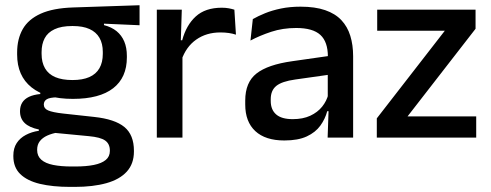

<svg xmlns="http://www.w3.org/2000/svg" viewBox="-20 -526 1878 734"><path d="M258.5 -148Q155.5 -148 100.5 -192Q45.5 -236 45.5 -317.5V-325.5Q45.5 -377 67 -414.8Q88.5 -452.5 135.8 -473.8Q183 -495 259.5 -497.5L513.5 -506V-429.5L377.5 -435.5V-430Q406.5 -422.5 425.8 -406.8Q445 -391 455 -367.5Q465 -344 465 -312V-306.5Q465 -229.5 412.8 -188.8Q360.5 -148 258.5 -148ZM254.5 110.5H267Q309.5 110.5 339 104.5Q368.5 98.5 384.2 85.5Q400 72.5 400 51V49.5Q400 24 382 11.2Q364 -1.5 319.5 -5.5L178.5 -19L203 -20Q179 -16 160.8 -7.8Q142.5 0.5 132.2 13.8Q122 27 122 46.5V47.5Q122 70.5 137.8 84.5Q153.5 98.5 183.2 104.5Q213 110.5 254.5 110.5ZM265 188.5H248.5Q181 188.5 132.2 176.8Q83.5 165 57.2 139.2Q31 113.5 31 71V69Q31 40.5 43.8 21Q56.5 1.5 78.8 -10.2Q101 -22 128.5 -26V-31Q92 -38.5 74.2 -55.8Q56.5 -73 56.5 -100.5V-101Q56.5 -120 65 -133.8Q73.5 -147.5 90.8 -155.8Q108 -164 134 -166.5V-177.5L237 -152.5L199.5 -154Q170 -153.5 158.8 -146.5Q147.5 -139.5 147.5 -126.5V-126Q147.5 -111 164.2 -103.8Q181 -96.5 221 -92L340 -79Q419 -70.5 455.5 -40.5Q492 -10.5 492 50.5V53Q492 100 464.8 130Q437.5 160 386.8 174.2Q336 188.5 265 188.5ZM257 -220Q295.5 -220 321.2 -231.2Q347 -242.5 360 -265Q373 -287.5 373 -320V-327.5Q373 -359.5 360.2 -381.5Q347.5 -403.5 322.2 -415Q297 -426.5 258.5 -426.5H256Q214.5 -426.5 188.5 -414.2Q162.5 -402 150.8 -379.8Q139 -357.5 139 -327V-320Q139 -287.5 152 -265Q165 -242.5 191.2 -231.2Q217.5 -220 257 -220Z M673.5 -295.5 652.5 -372H676.5Q692 -430 728.5 -463.2Q765 -496.5 828 -496.5Q843 -496.5 854.8 -494.2Q866.5 -492 876 -489L882 -393.5Q870 -397.5 855 -399.8Q840 -402 822.5 -402Q769 -402 730 -374.5Q691 -347 673.5 -295.5ZM677.5 0H579.5V-489H675L670.5 -346.5L677.5 -339.5Z M1330 0H1232.5L1236.5 -116L1233 -131V-285L1233.5 -309.5Q1233.5 -366 1204.8 -392.5Q1176 -419 1112.5 -419Q1061 -419 1017 -404.5Q973 -390 937.5 -371L946.5 -453Q966.5 -464.5 993.5 -475.5Q1020.5 -486.5 1054.5 -493.5Q1088.5 -500.5 1129 -500.5Q1184.5 -500.5 1223 -487.2Q1261.5 -474 1285 -449Q1308.5 -424 1319.2 -389Q1330 -354 1330 -311ZM1067 11Q994.5 11 956 -24.8Q917.5 -60.5 917.5 -126.5V-141.5Q917.5 -211.5 960.8 -245.2Q1004 -279 1097 -292L1244 -313L1249.5 -242L1108.5 -222Q1058 -215 1036.5 -197.8Q1015 -180.5 1015 -147V-140Q1015 -106.5 1035.8 -88.5Q1056.5 -70.5 1099 -70.5Q1138 -70.5 1166 -83.5Q1194 -96.5 1211.5 -118.2Q1229 -140 1235.5 -166.5L1249 -101H1231Q1223 -71 1204.5 -45.5Q1186 -20 1152.8 -4.5Q1119.5 11 1067 11Z M1538 -81H1800.5V0H1420.5V-73.5L1680.5 -408.5H1422V-489H1798V-416Z"/></svg>

Font: Anek Devanagari Medium
Style: Regular
Weight: 500
Designer: Kailash Malviya (Devanagari) & Yesha Goshar (Latin)
Foundry: Ek Type
Version: Version 1.003